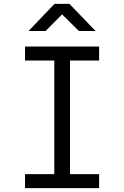

<svg xmlns="http://www.w3.org/2000/svg" viewBox="-20 -970 640 990"><path d="M109 0V-72H260V-658H109V-730H491V-658H341V-72H491V0ZM127 -810 261 -950H338L473 -810H387L300 -896L215 -810Z"/></svg>

Font: JetBrains Mono NL Light
Style: Regular
Weight: 300
Monospace: yes
Designer: Philipp Nurullin, Konstantin Bulenkov
Foundry: JetBrains
Version: Version 2.305; ttfautohint (v1.8.4.7-5d5b)